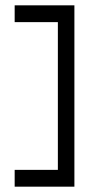

<svg xmlns="http://www.w3.org/2000/svg" viewBox="-20 -630 341 720"><path d="M35 70V7H197V-547H35V-610H259V70Z"/></svg>

Font: Charger Pro
Style: Lit
Weight: 300
Designer: Jasper
Foundry: Cannot Into Space Fonts
Version: Version 1.09